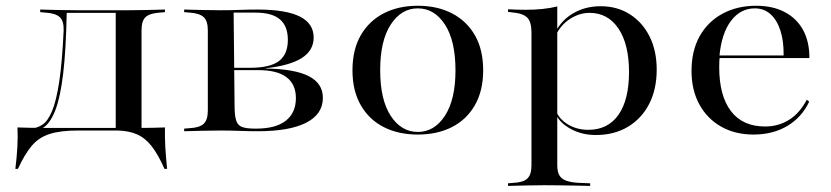

<svg xmlns="http://www.w3.org/2000/svg" viewBox="-20 -447 2831 654"><path d="M244.4 -2.4Q184.7 -2.4 148 9.7Q111.3 21.8 87.5 50.4Q63.7 79 41.1 128.2H32.3Q37.1 89.5 39.1 54.4Q41.1 19.4 39.5 -12.9Q61.3 -12.1 83.5 -11.7Q105.6 -11.3 128.2 -11.3H244.4H399.2V-2.4ZM79.8 1.6 81.5 -8.9Q104.8 -9.7 123.8 -21.8Q142.7 -33.9 157.3 -68.5Q171.8 -103.2 181.9 -169.8Q191.9 -236.3 196.8 -343.5Q197.6 -375.8 183.5 -388.7Q169.4 -401.6 135.5 -404L116.9 -405.6V-414.5Q150.8 -413.7 179.4 -412.9Q208.1 -412.1 241.1 -412.1H242.7H417.7Q450 -412.1 479 -412.9Q508.1 -413.7 541.9 -414.5V-405.6L523.4 -404Q489.5 -401.6 475.8 -388.7Q462.1 -375.8 462.1 -343.5V-207.3H374.2V-405.6L376.6 -403.2H204L207.3 -404.8Q204.8 -276.6 195.2 -196.4Q185.5 -116.1 169 -73Q152.4 -29.8 130.2 -14.1Q108.1 1.6 79.8 1.6ZM374.2 -2.4V-207.3H462.1V-2.4ZM374.2 -2.4 375 -10.5 444.4 -11.3H380.6H454.8Q476.6 -11.3 498.4 -11.7Q520.2 -12.1 541.9 -12.9Q541.1 19.4 543.1 54.4Q545.2 89.5 549.2 128.2H540.3Q518.5 79 496.4 50.8Q474.2 22.6 446.4 10.5Q418.5 -1.6 380.6 -2.4Z M731.5 -2.4Q699.2 -2.4 670.6 -1.6Q641.9 -0.8 607.3 0V-8.9L626.6 -10.5Q659.7 -12.1 673.8 -25.4Q687.9 -38.7 687.9 -70.2V-343.5Q687.9 -375.8 673.8 -388.7Q659.7 -401.6 626.6 -404L607.3 -405.6V-414.5Q641.9 -413.7 670.6 -412.9Q699.2 -412.1 731.5 -412.1Q764.5 -412.1 796 -413.3Q827.4 -414.5 856.5 -414.5Q954 -414.5 1001.2 -390.7Q1048.4 -366.9 1048.4 -319.4Q1048.4 -275 1007.7 -249.2Q966.9 -223.4 884.7 -214.5V-213.7Q983.9 -212.1 1031.9 -187.5Q1079.8 -162.9 1079.8 -113.7Q1079.8 -58.1 1023 -29Q966.1 0 858.1 0Q828.2 0 796.4 -1.2Q764.5 -2.4 732.3 -2.4ZM779 -87.1Q779 -54 784.3 -37.1Q789.5 -20.2 804.4 -14.5Q819.4 -8.9 849.2 -8.9H852.4Q919.4 -8.9 953.6 -35.9Q987.9 -62.9 987.9 -112.9Q987.9 -159.7 956 -183.9Q924.2 -208.1 860.5 -208.1H747.6V-216.1H831.5Q900 -216.1 930.2 -239.1Q960.5 -262.1 960.5 -311.3Q960.5 -358.1 933.5 -381Q906.5 -404 850.8 -404H773.4L775.8 -405.6Z M1403.2 11.3Q1337.1 11.3 1287.1 -14.1Q1237.1 -39.5 1208.9 -88.7Q1180.6 -137.9 1180.6 -207.3Q1180.6 -278.2 1208.9 -327Q1237.1 -375.8 1287.1 -401.6Q1337.1 -427.4 1403.2 -427.4Q1469.4 -427.4 1519.4 -401.6Q1569.4 -375.8 1597.6 -327Q1625.8 -278.2 1625.8 -207.3Q1625.8 -137.9 1597.6 -88.7Q1569.4 -39.5 1519.4 -14.1Q1469.4 11.3 1403.2 11.3ZM1403.2 2.4Q1459.7 2.4 1495.6 -52.8Q1531.5 -108.1 1531.5 -207.3Q1531.5 -308.1 1495.6 -363.3Q1459.7 -418.5 1403.2 -418.5Q1346.8 -418.5 1310.9 -363.3Q1275 -308.1 1275 -208.1Q1275 -107.3 1310.9 -52.4Q1346.8 2.4 1403.2 2.4Z M1833.9 183.9Q1801.6 183.9 1773 184.7Q1744.4 185.5 1710.5 186.3V177.4L1729 175.8Q1762.9 174.2 1776.6 160.9Q1790.3 147.6 1790.3 116.1V-207.3H1878.2V116.1Q1878.2 137.1 1885.1 149.6Q1891.9 162.1 1907.7 168.1Q1923.4 174.2 1950.8 175.8L1990.3 177.4V186.3Q1961.3 185.5 1935.9 185.1Q1910.5 184.7 1885.9 184.3Q1861.3 183.9 1833.9 183.9ZM2025.8 -425.8Q2082.3 -425.8 2125.4 -398.4Q2168.5 -371 2192.7 -322.6Q2216.9 -274.2 2216.9 -209.7Q2216.9 -142.7 2191.1 -92.7Q2165.3 -42.7 2118.5 -14.9Q2071.8 12.9 2009.7 12.9Q1960.5 12.9 1922.2 -8.9Q1883.9 -30.6 1871.8 -61.3L1873.4 -70.2Q1884.7 -41.1 1914.9 -23Q1945.2 -4.8 1983.9 -4.8Q2050.8 -4.8 2086.7 -56Q2122.6 -107.3 2122.6 -201.6Q2122.6 -296 2086.7 -349.6Q2050.8 -403.2 1987.9 -403.2Q1951.6 -403.2 1918.1 -380.2Q1884.7 -357.3 1867.7 -314.5L1865.3 -323.4Q1885.5 -372.6 1928.2 -399.2Q1971 -425.8 2025.8 -425.8ZM1790.3 -207.3V-337.1Q1790.3 -371.8 1776.2 -386.7Q1762.1 -401.6 1724.2 -404.8L1710.5 -406.5V-415.3Q1730.6 -414.5 1743.1 -414.1Q1755.6 -413.7 1769.4 -413.7Q1800.8 -413.7 1828.2 -416.5Q1855.6 -419.4 1878.2 -425V-415.3V-207.3Z M2546.8 11.3Q2483.9 11.3 2436.3 -15.7Q2388.7 -42.7 2362.1 -91.5Q2335.5 -140.3 2335.5 -205.6Q2335.5 -274.2 2363.3 -323.8Q2391.1 -373.4 2441.1 -400.4Q2491.1 -427.4 2555.6 -427.4Q2612.1 -427.4 2652.8 -406Q2693.5 -384.7 2715.3 -345.2Q2737.1 -305.6 2737.1 -249.2H2394.4L2393.5 -258.1H2649.2Q2650 -306.5 2638.3 -342.7Q2626.6 -379 2604.4 -398.8Q2582.3 -418.5 2550.8 -418.5Q2502.4 -418.5 2470.2 -376.2Q2437.9 -333.9 2430.6 -256.5L2431.5 -254.8Q2430.6 -246.8 2430.2 -237.9Q2429.8 -229 2429.8 -218.5Q2429.8 -121 2469.8 -68.5Q2509.7 -16.1 2586.3 -16.1Q2630.6 -16.1 2666.9 -38.3Q2703.2 -60.5 2728.2 -107.3L2736.3 -100.8Q2711.3 -47.6 2662.1 -18.1Q2612.9 11.3 2546.8 11.3Z"/></svg>

Font: Playfair 144pt SemiExpanded Medium
Style: Regular
Weight: 500
Width: 6
Designer: Claus Eggers Sørensen
Foundry: Claus Eggers Sørensen
Version: Version 2.203